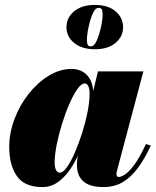

<svg xmlns="http://www.w3.org/2000/svg" viewBox="-20 -750 632 780"><path d="M152 10Q79.5 10 48.5 -34.8Q17.5 -79.5 17.5 -152.5Q17.5 -210 38.8 -266.2Q60 -322.5 96.2 -368.5Q132.5 -414.5 177.8 -442.2Q223 -470 271 -470Q296.5 -470 316.5 -458.5Q336.5 -447 348 -423.5Q359.5 -400 359.5 -363.5Q359.5 -348 354.5 -314.5Q349.5 -281 338.8 -238.8Q328 -196.5 311.5 -153Q295 -109.5 272 -72.5Q249 -35.5 219 -12.8Q189 10 152 10ZM223.5 -48.5Q236 -48.5 252 -71Q268 -93.5 284 -130.2Q300 -167 313.8 -210.2Q327.5 -253.5 335.8 -295.8Q344 -338 344 -371Q344 -383.5 341.5 -392.5Q339 -401.5 334.8 -406.2Q330.5 -411 324 -411Q310.5 -411 294.2 -388Q278 -365 261.8 -327.8Q245.5 -290.5 232 -247Q218.5 -203.5 210.2 -161.8Q202 -120 202 -88.5Q202 -71.5 207.2 -60Q212.5 -48.5 223.5 -48.5ZM402 10Q344.5 10 318.5 -13.2Q292.5 -36.5 292.5 -79.5Q292.5 -90 293.2 -97.5Q294 -105 295 -110L311 -184L337 -265.5L350.5 -346.5L378 -460H562.5L455 -55.5Q453 -48 453 -41Q453 -37 455.5 -34Q458 -31 463 -31Q471.5 -31 487.2 -40.8Q503 -50.5 524.8 -79.5Q546.5 -108.5 573 -165L592.5 -158.5Q566 -101 537.2 -63.8Q508.5 -26.5 475.5 -8.2Q442.5 10 402 10ZM365.5 -550Q312 -550 281 -575.8Q250 -601.5 250 -639.5Q250 -678 281 -704Q312 -730 365.5 -730Q419 -730 449.5 -704Q480 -678 480 -639.5Q480 -601.5 449.5 -575.8Q419 -550 365.5 -550ZM349.5 -561.5Q360 -561.5 368.5 -576.5Q377 -591.5 383.5 -613.5Q390 -635.5 393.5 -656.5Q397 -677.5 397 -689.5Q397 -698.5 395 -708.2Q393 -718 380 -718Q369.5 -718 361 -703Q352.5 -688 346.2 -666Q340 -644 336.5 -623Q333 -602 333 -590Q333 -581 335 -571.2Q337 -561.5 349.5 -561.5Z"/></svg>

Font: Bodoni Moda Black
Style: Italic
Weight: 900
Italic angle: -13°
Version: Version 2.005